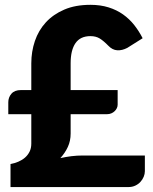

<svg xmlns="http://www.w3.org/2000/svg" viewBox="-20 -756 620 776"><path d="M13.5 -342.5Q13.5 -362.5 26.2 -377.2Q39 -392 64.5 -392H106.5V-500Q106.5 -547.5 121 -590.2Q135.5 -633 165.2 -665.5Q195 -698 239.8 -717.2Q284.5 -736.5 345.5 -736.5Q386 -736.5 418.8 -726.2Q451.5 -716 477.2 -697.8Q503 -679.5 522.5 -654.8Q542 -630 556.5 -601.5L494.5 -562.5Q473.5 -551.5 453.8 -552.8Q434 -554 417.5 -571.5Q398.5 -591 383 -600.5Q367.5 -610 345.5 -610Q305 -610 285.2 -581.8Q265.5 -553.5 265.5 -500.5V-392H455.5V-333Q455.5 -325.5 452.2 -318.8Q449 -312 443.2 -306.5Q437.5 -301 429.8 -297.8Q422 -294.5 412.5 -294.5H265.5V-216.5Q265.5 -186.5 254.2 -162.2Q243 -138 224 -117Q246.5 -122 269 -124.8Q291.5 -127.5 314.5 -127.5H565.5V-64Q565.5 -53 560.8 -41.5Q556 -30 547.5 -20.8Q539 -11.5 526.8 -5.8Q514.5 0 499.5 0H22.5V-93Q39 -96 54.2 -102.5Q69.5 -109 81 -119Q92.5 -129 99.5 -143Q106.5 -157 106.5 -175.5V-294.5H13.5Z"/></svg>

Font: Lato 2
Style: Regular
Weight: 900
Designer: Lukasz Dziedzic with Adam Twardoch and Botio Nikoltchev
Foundry: tyPoland Lukasz Dziedzic
Version: Version 2.015; 2015-08-06; http://www.latofonts.com/